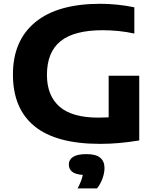

<svg xmlns="http://www.w3.org/2000/svg" viewBox="-20 -770 852 1039"><path d="M522 8.5Q284 8.5 167 -86.8Q50 -182 50 -367Q50 -550.5 171 -650Q292 -749.5 523 -749.5Q566.5 -749.5 613.8 -744.8Q661 -740 707 -730.5V-588.5Q663.5 -598 620.8 -602.2Q578 -606.5 536 -606.5Q381.5 -606.5 307.8 -547.2Q234 -488 234 -364.5Q234 -253 301.8 -193.2Q369.5 -133.5 512 -133.5Q540 -133.5 568 -135V-360H733.5V-10Q678 -1 627 3.8Q576 8.5 522 8.5ZM400 249.5Q422.5 207 428 176.5Q387 173.5 369.8 158.8Q352.5 144 352.5 121Q352.5 94 375.5 79Q398.5 64 448.5 64Q499 64 522.2 83.5Q545.5 103 545.5 139Q545.5 166 534.5 196.2Q523.5 226.5 505 249.5Z"/></svg>

Font: Encode Sans Exp
Style: Bold
Weight: 700
Width: 7
Designer: Multiple Designers
Foundry: Impallari Type
Version: Version 3.002; ttfautohint (v1.8.3) -l 8 -r 50 -G 200 -x 14 